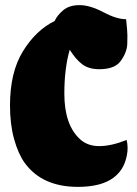

<svg xmlns="http://www.w3.org/2000/svg" viewBox="-20 -729 536 749"><path d="M472 -654Q477 -607 477 -591Q477 -575 476.5 -558Q476 -541 469 -523.5Q462 -506 450 -490Q427 -459 367 -459Q326 -459 300.5 -478.5Q275 -498 252 -535Q231 -462 231 -364Q231 -244 290 -188Q320 -159 367 -159Q414 -159 474 -183Q481 -154 475 -123.5Q469 -93 456 -72Q443 -51 423 -36Q375 0 284 0Q144 0 76 -94Q51 -129 35 -186.5Q19 -244 19 -318Q19 -447 69.5 -529Q120 -611 193 -647Q203 -669 226.5 -689Q250 -709 290.5 -709Q331 -709 383 -681.5Q435 -654 472 -654Z"/></svg>

Font: Chela One
Style: Regular
Weight: 400
Designer: Miguel Hernandez
Foundry: LatinoType
Version: Version 1.001